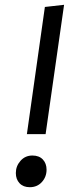

<svg xmlns="http://www.w3.org/2000/svg" viewBox="-20 -768 319 800"><path d="M247 -748 170 -209H92L167 -739ZM46 -47Q46 -76 65.5 -98Q85 -120 115 -120Q143 -120 158.5 -103.5Q174 -87 174 -61Q174 -31 154.5 -9.5Q135 12 104 12Q77 12 61.5 -4.5Q46 -21 46 -47Z"/></svg>

Font: Fira Sans Extra Condensed
Style: Italic
Weight: 400
Width: 3
Italic angle: -8°
Designer: Carrois Corporate & Edenspiekermann AG
Foundry: Carrois Corporate GbR & Edenspiekermann AG
Version: Version 4.203